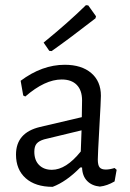

<svg xmlns="http://www.w3.org/2000/svg" viewBox="-20 -717 502 744"><path d="M333.5 -434C308.5 -455.3 274.3 -466 231 -466C172.3 -466 115.3 -445.3 60 -404L70 -347L78 -343C128.7 -387 175.7 -409 219 -409C244.3 -409 263.8 -402 277.5 -388C291.2 -374 298 -354 298 -328L297 -263L135 -225C73 -210.3 42 -174.7 42 -118C42 -79.3 54.5 -48.8 79.5 -26.5C104.5 -4.2 139.3 7 184 7C219.3 -6.3 255 -31.3 291 -68H298C298.7 -46 305.2 -28.7 317.5 -16C329.8 -3.3 346.3 4 367 6C385.7 4 404.7 -2.7 424 -14L432 -59L424 -66C411.3 -62 400 -60 390 -60C378.7 -60 370.7 -62.8 366 -68.5C361.3 -74.2 359 -84.3 359 -99C359 -111 361 -152.3 365 -223C369 -293.7 371 -334.7 371 -346C371 -383.3 358.5 -412.7 333.5 -434ZM122 -160.5C128 -167.5 137.7 -173 151 -177L296 -212L293 -130C255 -82.7 217.7 -59 181 -59C160.3 -59 143.8 -65.2 131.5 -77.5C119.2 -89.8 113 -107 113 -129C113 -143 116 -153.5 122 -160.5ZM352 -654 322 -696 313 -697C269 -653.7 214.3 -605.3 149 -552L171 -520L180 -519C227.3 -552.3 284 -594.7 350 -646Z"/></svg>

Font: Alegreya Sans
Style: Regular
Weight: 400
Designer: Juan Pablo del Peral
Foundry: Huerta Tipografica
Version: Version 1.000;PS 001.000;hotconv 1.0.70;makeotf.lib2.5.58329